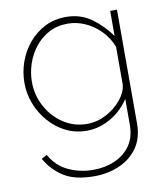

<svg xmlns="http://www.w3.org/2000/svg" viewBox="-84 -598 775 891"><g transform="rotate(-10 303.5 -152.5)"><path d="M292 9Q238 9 193 -13.5Q148 -36 114.5 -74.5Q81 -113 62.5 -160.5Q44 -208 44 -258Q44 -311 61.5 -359.5Q79 -408 111.5 -446Q144 -484 188 -506Q232 -528 286 -528Q355 -528 406 -491Q457 -454 494 -402V-520H526V16Q526 86 492.5 132Q459 178 405 200.5Q351 223 289 223Q198 223 145.5 189.5Q93 156 62 101L88 87Q119 143 173.5 168Q228 193 289 193Q345 193 391 173Q437 153 464.5 114Q492 75 492 16V-106Q460 -55 405.5 -23Q351 9 292 9ZM298 -22Q345 -22 388 -44.5Q431 -67 459.5 -101.5Q488 -136 492 -172V-351Q476 -393 444.5 -426Q413 -459 372.5 -477.5Q332 -496 289 -496Q239 -496 200 -475Q161 -454 134 -419.5Q107 -385 93 -343Q79 -301 79 -258Q79 -196 108 -142Q137 -88 187 -55Q237 -22 298 -22Z"/></g></svg>

Font: Raleway ExtraLight
Style: Regular
Weight: 200
Designer: Matt McInerney, Pablo Impallari, Rodrigo Fuenzalida
Foundry: Matt McInerney, Pablo Impallari, Rodrigo Fuenzalida
Version: Version 4.026